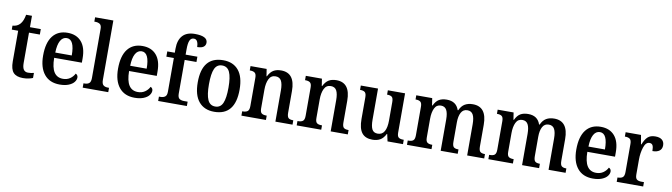

<svg xmlns="http://www.w3.org/2000/svg" viewBox="-37 -1401 7142 2042"><g transform="rotate(10 3534.0 -380.0)"><path d="M87 -146V-477H18V-520Q70 -523 100 -558Q129 -591 141 -659H204V-536H321V-477H204V-150Q204 -101 219.5 -78.5Q235 -56 267 -56Q298 -56 330 -64V-10Q313 -2 284.5 4Q256 10 223 10Q153 10 120 -25.5Q87 -61 87 -146Z M394 -264Q394 -403 450 -475Q506 -547 610 -547Q706 -547 759.5 -485.5Q813 -424 813 -307V-260H514Q515 -155 547.5 -105.5Q580 -56 644 -56Q688 -56 720 -78Q752 -100 769 -134Q780 -130 787 -120Q794 -110 794 -96Q794 -71 775 -46.5Q756 -22 716.5 -6Q677 10 620 10Q511 10 452.5 -62Q394 -134 394 -264ZM694 -317Q694 -490 611 -490Q567 -490 542.5 -445.5Q518 -401 516 -317Z M868 -47H879Q912 -47 929.5 -62Q947 -77 947 -118V-649Q947 -687 928 -700Q909 -713 879 -713H868V-760H1065V-118Q1065 -77 1082.5 -62Q1100 -47 1133 -47H1144V0H868Z M1203 -264Q1203 -403 1259 -475Q1315 -547 1419 -547Q1515 -547 1568.5 -485.5Q1622 -424 1622 -307V-260H1323Q1324 -155 1356.5 -105.5Q1389 -56 1453 -56Q1497 -56 1529 -78Q1561 -100 1578 -134Q1589 -130 1596 -120Q1603 -110 1603 -96Q1603 -71 1584 -46.5Q1565 -22 1525.5 -6Q1486 10 1429 10Q1320 10 1261.5 -62Q1203 -134 1203 -264ZM1503 -317Q1503 -490 1420 -490Q1376 -490 1351.5 -445.5Q1327 -401 1325 -317Z M1683 -47H1700Q1730 -47 1749 -61Q1768 -75 1768 -115V-479H1687V-536H1768V-580Q1768 -672 1812.5 -721Q1857 -770 1945 -770Q2082 -770 2082 -699Q2082 -670 2060 -653.5Q2038 -637 1992 -637Q1992 -670 1980.5 -694.5Q1969 -719 1942 -719Q1912 -719 1898.5 -689Q1885 -659 1885 -594V-536H2012V-479H1885V-115Q1885 -74 1903.5 -60.5Q1922 -47 1954 -47H1993V0H1683Z M2063 -269Q2063 -547 2291 -547Q2398 -547 2456.5 -477Q2515 -407 2515 -269Q2515 10 2288 10Q2181 10 2122 -60.5Q2063 -131 2063 -269ZM2395 -269Q2395 -382 2370.5 -436Q2346 -490 2289 -490Q2232 -490 2208 -436.5Q2184 -383 2184 -269Q2184 -156 2208.5 -101.5Q2233 -47 2290 -47Q2347 -47 2371 -101.5Q2395 -156 2395 -269Z M2582 -47H2588Q2623 -47 2640.5 -61Q2658 -75 2658 -117V-423Q2658 -462 2641 -475.5Q2624 -489 2591 -489H2586V-536H2760L2772 -459H2776Q2800 -507 2833 -527Q2866 -547 2916 -547Q3066 -547 3066 -352V-118Q3066 -75 3081 -61Q3096 -47 3130 -47H3134V0H2949V-338Q2949 -406 2930.5 -440.5Q2912 -475 2868 -475Q2819 -475 2797 -430Q2775 -385 2775 -315V-113Q2775 -73 2791.5 -60Q2808 -47 2842 -47H2847V0H2582Z M3179 -47H3185Q3220 -47 3237.5 -61Q3255 -75 3255 -117V-423Q3255 -462 3238 -475.5Q3221 -489 3188 -489H3183V-536H3357L3369 -459H3373Q3397 -507 3430 -527Q3463 -547 3513 -547Q3663 -547 3663 -352V-118Q3663 -75 3678 -61Q3693 -47 3727 -47H3731V0H3546V-338Q3546 -406 3527.5 -440.5Q3509 -475 3465 -475Q3416 -475 3394 -430Q3372 -385 3372 -315V-113Q3372 -73 3388.5 -60Q3405 -47 3439 -47H3444V0H3179Z M3846 -187V-420Q3846 -461 3830.5 -475Q3815 -489 3780 -489H3777V-536H3963V-201Q3963 -130 3980.5 -96.5Q3998 -63 4042 -63Q4091 -63 4114 -104.5Q4137 -146 4137 -221V-421Q4137 -463 4121 -476Q4105 -489 4072 -489H4069V-536H4255V-112Q4255 -72 4271.5 -59.5Q4288 -47 4321 -47H4327V0H4160L4143 -77H4139Q4115 -29 4080.5 -9.5Q4046 10 3997 10Q3920 10 3883 -37.5Q3846 -85 3846 -187Z M4370 -47H4379Q4413 -47 4429.5 -61Q4446 -75 4446 -117V-424Q4446 -464 4429.5 -477.5Q4413 -491 4379 -491H4376V-536H4548L4560 -459H4565Q4588 -508 4621 -527.5Q4654 -547 4705 -547Q4807 -547 4837 -457H4843Q4865 -506 4900.5 -526.5Q4936 -547 4986 -547Q5137 -547 5137 -352V-118Q5137 -75 5152.5 -61Q5168 -47 5202 -47H5204V0H5020V-338Q5020 -405 5001.5 -439.5Q4983 -474 4940 -474Q4894 -474 4872.5 -433.5Q4851 -393 4851 -328V-118Q4851 -75 4866 -61Q4881 -47 4915 -47H4918V0H4734V-338Q4734 -405 4715.5 -439.5Q4697 -474 4654 -474Q4607 -474 4585.5 -429.5Q4564 -385 4564 -315V-113Q4564 -73 4581 -60Q4598 -47 4632 -47H4635V0H4370Z M5249 -47H5258Q5292 -47 5308.5 -61Q5325 -75 5325 -117V-424Q5325 -464 5308.5 -477.5Q5292 -491 5258 -491H5255V-536H5427L5439 -459H5444Q5467 -508 5500 -527.5Q5533 -547 5584 -547Q5686 -547 5716 -457H5722Q5744 -506 5779.5 -526.5Q5815 -547 5865 -547Q6016 -547 6016 -352V-118Q6016 -75 6031.5 -61Q6047 -47 6081 -47H6083V0H5899V-338Q5899 -405 5880.5 -439.5Q5862 -474 5819 -474Q5773 -474 5751.5 -433.5Q5730 -393 5730 -328V-118Q5730 -75 5745 -61Q5760 -47 5794 -47H5797V0H5613V-338Q5613 -405 5594.5 -439.5Q5576 -474 5533 -474Q5486 -474 5464.5 -429.5Q5443 -385 5443 -315V-113Q5443 -73 5460 -60Q5477 -47 5511 -47H5514V0H5249Z M6152 -264Q6152 -403 6208 -475Q6264 -547 6368 -547Q6464 -547 6517.5 -485.5Q6571 -424 6571 -307V-260H6272Q6273 -155 6305.5 -105.5Q6338 -56 6402 -56Q6446 -56 6478 -78Q6510 -100 6527 -134Q6538 -130 6545 -120Q6552 -110 6552 -96Q6552 -71 6533 -46.5Q6514 -22 6474.5 -6Q6435 10 6378 10Q6269 10 6210.5 -62Q6152 -134 6152 -264ZM6452 -317Q6452 -490 6369 -490Q6325 -490 6300.5 -445.5Q6276 -401 6274 -317Z M6635 -47H6638Q6673 -47 6691 -61.5Q6709 -76 6709 -119V-421Q6709 -462 6691.5 -475.5Q6674 -489 6640 -489H6637V-536H6803L6820 -438H6825Q6846 -493 6875 -520Q6904 -547 6957 -547Q7005 -547 7029.5 -526Q7054 -505 7054 -467Q7054 -429 7028 -408.5Q7002 -388 6952 -388Q6952 -431 6942 -449.5Q6932 -468 6907 -468Q6867 -468 6847 -407Q6827 -346 6827 -274V-114Q6827 -73 6844 -60Q6861 -47 6894 -47H6921V0H6635Z"/></g></svg>

Font: Noto Serif NarrowSemiBold
Style: Regular
Weight: 600
Width: 4
Designer: Monotype Design Team
Foundry: Monotype Imaging Inc.
Version: Version 1.001